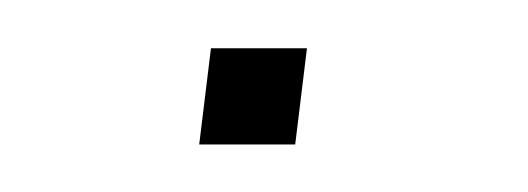

<svg xmlns="http://www.w3.org/2000/svg" viewBox="-20 -380 220 80"><path d="M107.9 -359.9 103 -319.8H63L67.9 -359.9Z"/></svg>

Font: Cooper Hewitt
Style: Thin Italic
Weight: 702
Designer: Village Type and Design LLC
Foundry: Cooper Hewitt Smithsonian Design Museum
Version: 1.000